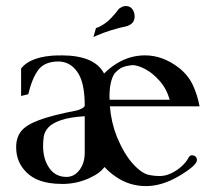

<svg xmlns="http://www.w3.org/2000/svg" viewBox="-20 -611 709 644"><path d="M203.1 -17.6Q229 -17.6 246.6 -40.8Q264.2 -64 264.2 -99.1V-221.2Q211.9 -217.8 183.1 -207.5Q154.3 -197.3 141.6 -182.9Q128.9 -168.5 126.7 -152.3Q124.5 -136.2 124.5 -121.6Q124.5 -77.1 145.3 -47.4Q166 -17.6 203.1 -17.6ZM549.3 -276.4Q538.1 -314.5 514.9 -340.3Q491.7 -366.2 467.8 -378.9Q443.8 -391.6 425.8 -392.6Q404.3 -390.6 391.8 -385.7Q379.4 -380.9 364.3 -364.7Q347.2 -338.9 347.2 -285.6L347.7 -276.4ZM330.6 -50.8Q315.4 -30.8 289.6 -18.6Q246.1 4.4 195.8 5.9H188Q143.1 5.9 111.8 -5.9Q77.6 -18.6 55.9 -47.9Q34.2 -77.1 34.2 -117.7Q34.2 -149.4 50.8 -170.7Q67.4 -191.9 111.3 -208.3Q155.3 -224.6 235.8 -240.2Q240.7 -240.7 247.1 -243.7Q263.2 -250 264.2 -256.8Q264.2 -334.5 239.5 -369.6Q214.8 -404.8 175.3 -404.8Q129.4 -404.3 108.6 -376.7Q87.9 -349.1 74.7 -294.9L50.8 -289.1V-381.3Q84 -423.3 175.8 -425.3V-424.8L186 -425.3Q297.4 -425.3 329.1 -364.3Q347.7 -383.3 370.6 -397.5Q415.5 -425.3 466.3 -425.3Q525.4 -425.3 579.1 -384.3Q610.4 -359.9 626 -327.4Q641.6 -294.9 649.4 -254.4H348.6Q353 -200.2 372.1 -151.9Q397 -92.8 426.8 -60.5Q456.5 -28.3 481.4 -23.9Q498.5 -20.5 514.6 -20.5Q535.6 -20.5 555.4 -30.3Q575.2 -40 590.3 -54.2Q605.5 -68.4 612.3 -82Q615.7 -88.9 622.6 -90.3Q631.3 -90.3 636 -85.7Q640.6 -81.1 640.6 -74.2Q640.6 -56.2 579.6 -20Q522.9 13.2 469.7 13.2Q414.1 13.2 368.7 -18.1Q347.7 -32.2 330.6 -50.8ZM293.5 -486.8 301.8 -516.6Q307.6 -519 308.1 -519.3Q308.6 -519.5 309.6 -519.5Q335 -531.2 353.3 -551Q371.6 -570.8 376.5 -578.6Q377.4 -579.1 377.4 -579.6Q380.4 -584 390.6 -588.4Q396.5 -590.8 401.9 -590.8Q422.4 -590.8 429.7 -568.8Q431.6 -562.5 431.6 -556.2Q431.6 -534.7 412.1 -525.9L407.7 -523.9Q347.7 -510.7 305.7 -492.2Z"/></svg>

Font: Quaaykop
Style: Regular
Weight: 400
Designer: Tup Wanders
Foundry: Free font, DO NOT SELL
Version: Version 1.00;July 31, 2023;FontCreator 11.5.0.2430 64-bit